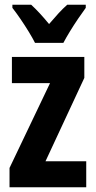

<svg xmlns="http://www.w3.org/2000/svg" viewBox="-20 -786 401 806"><path d="M342 0H20V-81L190 -437H30V-547H334V-459L171 -109H342ZM127 -606Q117 -626 100.5 -653Q84 -680 65.5 -707Q47 -734 32 -753V-766H111Q145 -735 186 -685Q209 -712 226 -730.5Q243 -749 262 -766H340V-753Q326 -734 308 -707.5Q290 -681 273.5 -654Q257 -627 246 -606Z"/></svg>

Font: Noto Sans Arabic ExtCond
Style: Bold
Weight: 700
Width: 2
Designer: Monotype Design Team, Nadine Chahine, Nizar Qandah and Khaled Hosny
Foundry: Monotype Imaging Inc.
Version: Version 2.012; ttfautohint (v1.8.4.7-5d5b)